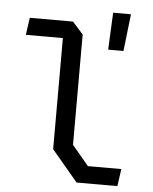

<svg xmlns="http://www.w3.org/2000/svg" viewBox="-56 -871 733 918"><g transform="rotate(5 310.0 -412.0)"><path d="M220.7 -149V-703.3L243.2 -682.2H43L54.7 -765H262.3L313.5 -707.5V-178L393.2 -82.7H553.7L542 0.2H346.2ZM449.7 -824H535.2L514.7 -646H441.2Z"/></g></svg>

Font: Monaspace Krypton Var ExLight
Style: Regular
Weight: 200
Designer: Riley Cran and the Lettermatic Team
Version: Version 1.200 (Monaspace Krypton Var)